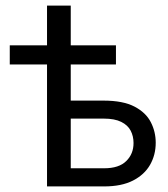

<svg xmlns="http://www.w3.org/2000/svg" viewBox="-20 -668 603 688"><path d="M353 0H148.5V-437H15V-505.5H148.5V-648H233.5V-505.5H395.5V-437H233.5V-307.5H351Q421 -307.5 462 -286Q503 -264.5 520.5 -230Q538 -196 538 -156.5Q538 -113 517.8 -77.5Q497.5 -42 456.5 -21Q415.5 0 353 0ZM353 -65Q406.5 -65 432.5 -91Q458.5 -116.5 458.5 -155.5Q458.5 -180 448.2 -199.8Q438 -219.5 414.5 -231.2Q391 -243 351.5 -243H233.5V-65Z"/></svg>

Font: Verano Sans
Style: Regular
Weight: 400
Designer: Lukasz Dziedzic with Adam Twardoch and Botio Nikoltchev
Foundry: tyPoland Lukasz Dziedzic
Version: Version 3.001;December 28, 2019;FontCreator 12.0.0.2547 64-b